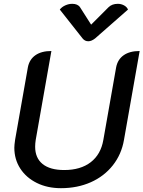

<svg xmlns="http://www.w3.org/2000/svg" viewBox="-20 -976 751 1005"><path d="M55 -203Q55 -216 59 -244L126 -624Q134 -665 165.5 -687Q197 -709 249 -709L167 -244Q164 -225 164 -208Q164 -149 203 -117.5Q242 -86 316 -86Q402 -86 455 -127Q508 -168 521 -244L588 -624Q596 -665 627.5 -687Q659 -709 711 -709L629 -244Q616 -168 570.5 -110.5Q525 -53 455 -22Q385 9 299 9Q228 9 172.5 -18.5Q117 -46 86 -94Q55 -142 55 -203ZM548 -938Q566 -956 597 -956Q614 -956 629 -948Q644 -940 650 -926L478 -775Q459 -760 442 -760Q424 -760 412 -775L293 -926Q304 -940 322 -948Q340 -956 358 -956Q387 -956 399 -938L457 -847Z"/></svg>

Font: K2D Medium
Style: Italic
Weight: 500
Italic angle: -10°
Designer: Katatrad Aksorn Co.,Ltd.
Foundry: Cadson Demak Co.,Ltd.
Version: Version 1.000; ttfautohint (v1.6)